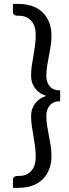

<svg xmlns="http://www.w3.org/2000/svg" viewBox="-20 -786 340 951"><path d="M235 -13.5Q235 21 224.5 50Q214 79 193.5 100Q173 121 142.2 132.8Q111.5 144.5 70.5 144.5H44V104.5Q44 94.5 51 90Q58 85.5 64 85.5H74Q112.5 85.5 134.8 60.5Q157 35.5 157 -8Q157 -36 153.5 -62Q150 -88 145.5 -112.8Q141 -137.5 137.5 -162Q134 -186.5 134 -211.5Q134 -230 139.5 -246Q145 -262 155.2 -275Q165.5 -288 179.2 -297.2Q193 -306.5 209.5 -311Q193 -315.5 179.2 -324.8Q165.5 -334 155.2 -346.8Q145 -359.5 139.5 -375.8Q134 -392 134 -411Q134 -436 137.5 -460.5Q141 -485 145.5 -509.8Q150 -534.5 153.5 -560.5Q157 -586.5 157 -614.5Q157 -657.5 134.8 -682.8Q112.5 -708 74 -708H64Q58 -708 51 -712.5Q44 -717 44 -727V-766.5H70.5Q111.5 -766.5 142.2 -755Q173 -743.5 193.5 -722.5Q214 -701.5 224.5 -672.5Q235 -643.5 235 -609Q235 -583 231 -558Q227 -533 222.2 -508.5Q217.5 -484 213.5 -459.5Q209.5 -435 209.5 -410Q209.5 -378 227 -358Q244.5 -338 278 -338V-284.5Q244.5 -284.5 227 -264.2Q209.5 -244 209.5 -212.5Q209.5 -187.5 213.5 -163Q217.5 -138.5 222.2 -113.8Q227 -89 231 -64.2Q235 -39.5 235 -13.5Z"/></svg>

Font: LatoCHI
Style: Regular
Weight: 400
Designer: Lukasz Dziedzic
Foundry: tyPoland Lukasz Dziedzic
Version: Version 1.104